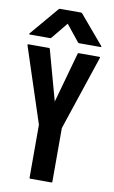

<svg xmlns="http://www.w3.org/2000/svg" viewBox="-103 -960 603 1012"><g transform="rotate(10 198.5 -454.5)"><path d="M-2 -690Q-4 -696 2 -696H112Q116 -696 117 -692L191 -423L266 -692Q267 -696 271 -696H381Q387 -696 385 -690L252 -292V-4Q252 0 248 0H134Q130 0 130 -4V-288ZM1 -748Q-7 -748 -2 -754L126 -905Q129 -909 133 -909H246Q250 -909 253 -905L381 -754Q386 -748 378 -748H264Q260 -748 257 -752L187 -839L116 -752Q113 -748 109 -748Z"/></g></svg>

Font: AL Dynamic
Style: Regular
Weight: 400
Version: Version 1.000; ttfautohint (v1.8.2) -l 8 -r 50 -G 200 -x 14 